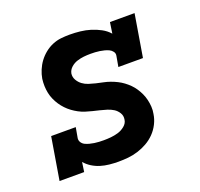

<svg xmlns="http://www.w3.org/2000/svg" viewBox="-101 -650 802 770"><g transform="rotate(-20 300.0 -265.0)"><path d="M280 8Q261 8 241.5 6Q222 4 204 -1.5Q186 -7 170 -17Q154 -27 142 -41L136 0H31L61 -181H166L158 -136Q157 -126 162.5 -118Q168 -110 176.5 -106Q185 -102 194.5 -99.5Q204 -97 214 -95.5Q224 -94 234 -93.5Q244 -93 254 -93Q269 -93 284.5 -94.5Q300 -96 315.5 -100.5Q331 -105 344.5 -116Q358 -127 360 -142Q363 -158 355 -171Q347 -184 335 -191.5Q323 -199 308.5 -203.5Q294 -208 279.5 -211.5Q265 -215 250.5 -218.5Q236 -222 222 -226.5Q208 -231 195 -238Q182 -245 170.5 -253.5Q159 -262 149 -272.5Q139 -283 131 -295Q123 -307 117 -320.5Q111 -334 108 -348.5Q105 -363 104.5 -378Q104 -393 106 -409Q109 -427 116.5 -445Q124 -463 135.5 -478.5Q147 -494 162.5 -506.5Q178 -519 196 -526.5Q214 -534 232.5 -536Q251 -538 269 -538Q292 -538 314.5 -535.5Q337 -533 358 -526.5Q379 -520 398.5 -509.5Q418 -499 432 -483L439 -530H544L514 -349H409L417 -394Q419 -404 413 -412Q407 -420 398.5 -424Q390 -428 380.5 -430.5Q371 -433 361 -434.5Q351 -436 341.5 -436.5Q332 -437 322 -437Q307 -437 293 -435.5Q279 -434 264.5 -429.5Q250 -425 238 -414.5Q226 -404 223 -389Q221 -374 228.5 -361Q236 -348 247.5 -339.5Q259 -331 273 -326.5Q287 -322 301.5 -318.5Q316 -315 331 -312Q346 -309 360 -304Q374 -299 387 -292.5Q400 -286 411.5 -277.5Q423 -269 433 -259Q443 -249 451 -237Q459 -225 465 -212Q471 -199 474.5 -184.5Q478 -170 479 -154.5Q480 -139 477 -124Q474 -103 464 -83Q454 -63 438.5 -47Q423 -31 403.5 -20Q384 -9 363 -2.5Q342 4 321.5 6Q301 8 280 8Z"/></g></svg>

Font: Iosevka Slab Extended Oblique
Style: Bold
Weight: 700
Width: 7
Italic angle: -9°
Monospace: yes
Designer: Belleve Invis
Foundry: Belleve Invis
Version: Version 11.1.1; ttfautohint (v1.8.3)